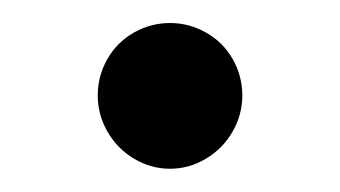

<svg xmlns="http://www.w3.org/2000/svg" viewBox="-20 -140 294 166"><path d="M64.5 -57.6Q64.5 -74.2 72.8 -88.9Q81.1 -103.5 95.7 -111.8Q110.4 -120.1 127 -120.1Q143.6 -120.1 158.2 -111.8Q172.9 -103.5 181.2 -88.9Q189.5 -74.2 189.5 -57.6Q189.5 -41 181.2 -26.4Q172.9 -11.7 158.2 -2.9Q143.6 5.9 127 5.9Q110.4 5.9 95.7 -2.9Q81.1 -11.7 72.8 -26.4Q64.5 -41 64.5 -57.6Z"/></svg>

Font: Pretendard JP Variable
Style: Regular
Weight: 400
Designer: Base glyphs from Inter by Rasmus Andersson; Hangul glyphs from Noto Sans CJK(Source Han Sans) by Jang Soo-young and Kang
Foundry: Kil Hyung-jin
Version: Version 1.307;Glyphs 3.2 (3192)